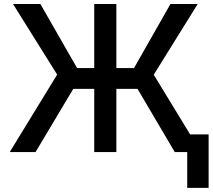

<svg xmlns="http://www.w3.org/2000/svg" viewBox="-20 -747 1045 943"><path d="M27.7 0 260.7 -380.7 44 -727.3H178.3L358.7 -412.6H442.8V-727.3H551.5V-412.6H638.1L817.1 -727.3H951L735.1 -380L913.7 -87H1004.6V175.8H899.5V0H838.4L655.5 -310.4H551.5V0H442.8V-310.4H339.8L154.5 0Z"/></svg>

Font: Cannonade Med
Style: Regular
Weight: 500
Designer: Rasmus Andersson
Foundry: rsms
Version: Version 3.012;git-f93a4a705